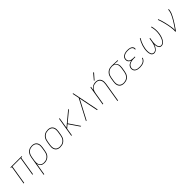

<svg xmlns="http://www.w3.org/2000/svg" viewBox="498 -2727 4907 4907"><g transform="rotate(-45 2952.0 -273.0)"><path d="M63 0H84L168 -511H464L380 0H401L485 -511H520L523 -530H116L113 -511H147Z M582 205H603L657 -120Q661 -92 673 -67Q685 -42 706 -24.5Q727 -7 754.5 0.5Q782 8 811 8Q844 8 876.5 0Q909 -8 938.5 -27Q968 -46 990 -73.5Q1012 -101 1023.5 -133Q1035 -165 1040 -197L1059 -307Q1064 -342 1063.5 -376.5Q1063 -411 1052 -442Q1041 -473 1017.5 -496Q994 -519 961.5 -528.5Q929 -538 895 -538Q863 -538 830.5 -530.5Q798 -523 769 -503Q740 -483 719.5 -455.5Q699 -428 687.5 -396.5Q676 -365 671 -333ZM811 -11Q780 -11 751.5 -20.5Q723 -30 704 -51.5Q685 -73 676.5 -101Q668 -129 668 -160Q668 -191 673 -221L691 -330Q696 -359 706 -388Q716 -417 735 -442.5Q754 -468 780 -486.5Q806 -505 835.5 -512Q865 -519 894 -519Q925 -519 954 -510Q983 -501 1003 -480Q1023 -459 1033 -431Q1043 -403 1043 -372Q1043 -341 1038 -310L1020 -200Q1015 -170 1004.5 -141Q994 -112 974 -86.5Q954 -61 927 -43Q900 -25 870.5 -18Q841 -11 811 -11Z M1385 8H1386Q1418 8 1451 0.5Q1484 -7 1513.5 -26Q1543 -45 1565 -73Q1587 -101 1599 -132.5Q1611 -164 1616 -197L1635 -307Q1640 -342 1639.5 -376.5Q1639 -411 1627.5 -442Q1616 -473 1593 -496Q1570 -519 1537 -528.5Q1504 -538 1470 -538H1469Q1437 -538 1404 -530.5Q1371 -523 1341 -504Q1311 -485 1289.5 -457Q1268 -429 1256 -397.5Q1244 -366 1239 -333L1221 -223Q1215 -189 1215.5 -154Q1216 -119 1227.5 -88Q1239 -57 1262 -34Q1285 -11 1318 -1.5Q1351 8 1385 8ZM1386 -11Q1347 -11 1312 -25.5Q1277 -40 1258.5 -72Q1240 -104 1237.5 -142.5Q1235 -181 1241 -220L1259 -330Q1264 -360 1275 -389Q1286 -418 1305.5 -443.5Q1325 -469 1352 -487Q1379 -505 1409 -512Q1439 -519 1469 -519Q1508 -519 1543 -504.5Q1578 -490 1596.5 -458Q1615 -426 1617.5 -387.5Q1620 -349 1614 -310L1596 -200Q1591 -170 1580.5 -141Q1570 -112 1550 -86.5Q1530 -61 1503 -43Q1476 -25 1446 -18Q1416 -11 1386 -11Z M1786 0H1807L1841 -206L1929 -279L1990 -190L2120 0H2144L1945 -292L2232 -530H2201L1846 -235L1894 -530H1873Z M2316 0H2338L2612 -521L2716 0H2738L2623 -575L2605 -662L2590 -735H2568Q2573 -716 2577 -696.5Q2581 -677 2585 -658L2606 -553Z M3249 205H3270L3355 -307Q3360 -341 3360 -375Q3360 -409 3350 -440Q3340 -471 3318 -494.5Q3296 -518 3264 -528Q3232 -538 3199 -538Q3162 -538 3125 -526.5Q3088 -515 3059 -488Q3030 -461 3011 -427L3028 -530H3007L2920 0H2941L2996 -331Q3000 -360 3010.5 -388.5Q3021 -417 3039 -442.5Q3057 -468 3083 -486Q3109 -504 3138.5 -511.5Q3168 -519 3197 -519Q3227 -519 3255.5 -510Q3284 -501 3303 -479Q3322 -457 3330.5 -429Q3339 -401 3339 -371Q3339 -341 3334 -310ZM3205 -579 3344 -737 3326 -751 3191 -590Z M3689 8Q3721 8 3754 0.5Q3787 -7 3816 -26.5Q3845 -46 3866.5 -74Q3888 -102 3899.5 -133.5Q3911 -165 3916 -197L3935 -307Q3940 -340 3939.5 -373Q3939 -406 3928.5 -435.5Q3918 -465 3895.5 -487Q3873 -509 3843 -519L3988 -511L3991 -530L3778 -538H3777Q3744 -538 3711 -530.5Q3678 -523 3647.5 -504.5Q3617 -486 3595 -458Q3573 -430 3560.5 -398Q3548 -366 3543 -333L3525 -223Q3519 -189 3519.5 -154Q3520 -119 3531.5 -88Q3543 -57 3566 -34Q3589 -11 3622 -1.5Q3655 8 3689 8ZM3690 -11Q3651 -11 3616 -26Q3581 -41 3562.5 -73Q3544 -105 3541.5 -143Q3539 -181 3545 -220L3563 -330Q3568 -360 3579 -389.5Q3590 -419 3610.5 -444.5Q3631 -470 3658 -487.5Q3685 -505 3715.5 -512Q3746 -519 3776 -519Q3807 -519 3835 -509.5Q3863 -500 3882.5 -479Q3902 -458 3910.5 -430Q3919 -402 3919 -371.5Q3919 -341 3914 -310L3896 -200Q3891 -171 3880.5 -142Q3870 -113 3851 -87.5Q3832 -62 3805.5 -44Q3779 -26 3749 -18.5Q3719 -11 3690 -11Z M4263 8Q4297 8 4331.5 2.5Q4366 -3 4399 -18.5Q4432 -34 4456 -63Q4480 -92 4487 -127H4466Q4460 -96 4437.5 -71Q4415 -46 4385 -33Q4355 -20 4324.5 -15.5Q4294 -11 4263 -11Q4231 -11 4200.5 -16.5Q4170 -22 4144 -38Q4118 -54 4106.5 -83Q4095 -112 4100 -144Q4105 -169 4119.5 -192.5Q4134 -216 4157.5 -230.5Q4181 -245 4206 -253Q4231 -261 4256.5 -263.5Q4282 -266 4308 -266H4365L4368 -285H4311Q4281 -285 4252.5 -290.5Q4224 -296 4200 -310.5Q4176 -325 4165.5 -352Q4155 -379 4160 -409Q4164 -431 4177 -452Q4190 -473 4211 -486.5Q4232 -500 4255 -507Q4278 -514 4300.5 -516.5Q4323 -519 4346 -519Q4374 -519 4401 -515Q4428 -511 4451.5 -499Q4475 -487 4488.5 -463.5Q4502 -440 4497 -412Q4497 -409 4496 -405H4517Q4518 -409 4518 -413Q4523 -438 4514 -461.5Q4505 -485 4486.5 -500Q4468 -515 4445 -523.5Q4422 -532 4397 -535Q4372 -538 4346 -538Q4321 -538 4295 -535Q4269 -532 4244 -523.5Q4219 -515 4195.5 -499.5Q4172 -484 4158 -460.5Q4144 -437 4140 -412Q4135 -380 4144 -350.5Q4153 -321 4177.5 -303Q4202 -285 4231 -277Q4205 -272 4180 -262.5Q4155 -253 4132.5 -236.5Q4110 -220 4097 -196Q4084 -172 4080 -147Q4074 -110 4086.5 -77Q4099 -44 4128 -25Q4157 -6 4192 1Q4227 8 4263 8Z M4779 8Q4802 8 4824.5 -1.5Q4847 -11 4865 -28.5Q4883 -46 4896 -66.5Q4909 -87 4919 -109Q4929 -131 4937 -153Q4937 -131 4940 -109Q4943 -87 4949.5 -67Q4956 -47 4967.5 -29Q4979 -11 4998.5 -1.5Q5018 8 5041 8Q5068 8 5095 -5.5Q5122 -19 5141 -42.5Q5160 -66 5174 -91.5Q5188 -117 5197.5 -144Q5207 -171 5214 -198Q5221 -225 5226 -253Q5237 -323 5233 -392Q5229 -461 5210 -526L5190 -521Q5208 -458 5212.5 -391Q5217 -324 5205 -255Q5201 -230 5195 -205.5Q5189 -181 5180.5 -156Q5172 -131 5160.5 -107.5Q5149 -84 5133 -62Q5117 -40 5093 -25.5Q5069 -11 5044 -11Q5022 -11 5004 -22.5Q4986 -34 4976.5 -52.5Q4967 -71 4962.5 -91.5Q4958 -112 4957 -133.5Q4956 -155 4956.5 -177Q4957 -199 4959.5 -221Q4962 -243 4966 -265L4979 -345H4958L4945 -265Q4941 -243 4936.5 -221Q4932 -199 4925.5 -177Q4919 -155 4910.5 -133.5Q4902 -112 4890.5 -91Q4879 -70 4863.5 -51.5Q4848 -33 4826.5 -22Q4805 -11 4782 -11Q4758 -11 4739 -25Q4720 -39 4711 -60.5Q4702 -82 4698 -105Q4694 -128 4694 -152.5Q4694 -177 4696 -201.5Q4698 -226 4702 -250Q4710 -296 4724 -341.5Q4738 -387 4758.5 -431Q4779 -475 4805 -516L4788 -526Q4761 -484 4740 -438.5Q4719 -393 4704 -346.5Q4689 -300 4681 -253Q4677 -226 4675 -198.5Q4673 -171 4673.5 -144.5Q4674 -118 4679.5 -92Q4685 -66 4696 -43Q4707 -20 4729.5 -6Q4752 8 4779 8Z M5546 0H5567Q5594 -38 5620 -76Q5646 -114 5671.5 -152.5Q5697 -191 5720.5 -230.5Q5744 -270 5765.5 -310Q5787 -350 5805.5 -392Q5824 -434 5831 -477L5839 -530H5818L5810 -477Q5803 -438 5787 -399.5Q5771 -361 5751.5 -324Q5732 -287 5710.5 -251Q5689 -215 5666 -179.5Q5643 -144 5619 -109Q5595 -74 5571 -40Q5572 -92 5564.5 -143.5Q5557 -195 5547 -245.5Q5537 -296 5525 -345.5Q5513 -395 5498.5 -443Q5484 -491 5465 -538L5446 -531Q5460 -496 5471.5 -459.5Q5483 -423 5493 -386Q5503 -349 5512 -311.5Q5521 -274 5528.5 -235.5Q5536 -197 5541.5 -158.5Q5547 -120 5549.5 -80Q5552 -40 5546 0Z"/></g></svg>

Font: Iosevka Sparkle Thin Oblique
Style: Regular
Weight: 100
Italic angle: -9°
Designer: Belleve Invis
Foundry: Belleve Invis
Version: Version 4.5.0; ttfautohint (v1.8.3)